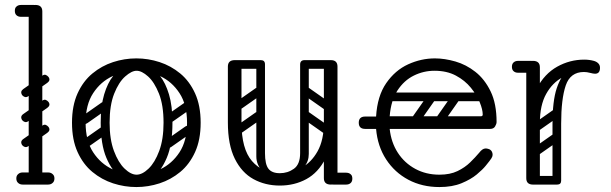

<svg xmlns="http://www.w3.org/2000/svg" viewBox="-20 -746 2470 776"><path d="M123 0Q96 0 96 -26V-700Q96 -726 123 -726Q151 -726 151 -700V-26Q151 0 123 0ZM150 -702Q148 -689 141 -685Q137 -678 116 -678H65Q53 -678 46 -685Q40 -691 40 -702Q40 -714 46 -719Q53 -726 65 -726H116Q127 -726 133 -724.5Q139 -723 140 -721Q144 -717 147 -712Q150 -707 150 -702ZM46 -25Q46 -36 53 -42Q60 -49 72 -49H121Q133 -49 140 -43Q147 -36 147 -25Q147 -13 140 -6Q133 0 121 0H72Q60 0 53 -7Q46 -13 46 -25ZM200 -25Q200 -13 193 -7Q186 0 174 0H125Q114 0 106 -6Q99 -13 99 -25Q99 -36 106 -43Q114 -49 125 -49H174Q186 -49 193 -42Q200 -36 200 -25ZM94 -357Q87 -352 80.5 -354Q74 -356 69 -362Q65 -369 66 -375Q67 -381 74 -386L151 -440Q159 -446 165.5 -443Q172 -440 176 -435Q181 -428 179.5 -422Q178 -416 171 -411ZM94 -155Q87 -150 80.5 -152Q74 -154 69 -160Q65 -167 66 -173Q67 -179 74 -184L151 -238Q159 -244 165.5 -241Q172 -238 176 -233Q181 -226 179.5 -220Q178 -214 171 -209ZM94 -256Q87 -251 80.5 -253Q74 -255 69 -261Q65 -268 66 -274Q67 -280 74 -285L151 -339Q159 -345 165.5 -342Q172 -339 176 -334Q181 -327 179.5 -321Q178 -315 171 -310Z M531 10Q483 10 437 -5Q391 -20 353.5 -51Q316 -82 293.5 -131.5Q271 -181 271 -250Q271 -319 293.5 -368.5Q316 -418 353.5 -449Q391 -480 437 -495Q483 -510 531 -510Q579 -510 625 -495Q671 -480 708.5 -449Q746 -418 768.5 -368.5Q791 -319 791 -250Q791 -181 768.5 -131.5Q746 -82 708.5 -51Q671 -20 625 -5Q579 10 531 10ZM531 -40Q581 -40 628 -62Q675 -84 705.5 -130.5Q736 -177 736 -250Q736 -323 705.5 -369.5Q675 -416 628 -438Q581 -460 531 -460Q482 -460 434.5 -438Q387 -416 356.5 -369.5Q326 -323 326 -250Q326 -177 356.5 -130.5Q387 -84 434.5 -62Q482 -40 531 -40ZM532 -4Q501 -4 467 -29Q433 -54 410 -108Q387 -162 387 -250Q387 -318 401 -364.5Q415 -411 437 -438.5Q459 -466 484.5 -478Q510 -490 532 -490V-460Q512 -460 486 -437Q460 -414 441.5 -367.5Q423 -321 423 -250Q423 -183 440.5 -136Q458 -89 483.5 -64.5Q509 -40 532 -40ZM532 -4V-40Q555 -40 580.5 -64.5Q606 -89 623.5 -136Q641 -183 641 -250Q641 -321 622.5 -367.5Q604 -414 578.5 -437Q553 -460 532 -460V-490Q555 -490 580 -478Q605 -466 627 -438.5Q649 -411 663 -364.5Q677 -318 677 -250Q677 -162 654 -108Q631 -54 597.5 -29Q564 -4 532 -4ZM334 -249Q319 -238 310 -252Q306 -257 305.5 -264Q305 -271 313 -277L390 -331Q405 -341 415 -327Q419 -321 418.5 -314.5Q418 -308 411 -303ZM336 -152Q321 -141 312 -155Q308 -160 307.5 -167Q307 -174 315 -180L392 -234Q407 -244 417 -230Q421 -224 420.5 -217.5Q420 -211 413 -206ZM670 -249Q655 -238 646 -252Q642 -257 641.5 -264Q641 -271 649 -277L726 -331Q741 -341 751 -327Q755 -321 754.5 -314.5Q754 -308 747 -303ZM672 -152Q657 -141 648 -155Q644 -160 643.5 -167Q643 -174 651 -180L728 -234Q743 -244 753 -230Q757 -224 756.5 -217.5Q756 -211 749 -206Z M1111 4Q1052 4 1004.5 -22Q957 -48 929 -104.5Q901 -161 901 -251H956Q956 -144 998.5 -95Q1041 -46 1111 -46Q1157 -46 1197.5 -67.5Q1238 -89 1263.5 -134.5Q1289 -180 1289 -251H1324Q1324 -161 1295 -104.5Q1266 -48 1218 -22Q1170 4 1111 4ZM929 -225Q901 -225 901 -251V-477Q901 -503 929 -503Q956 -503 956 -477V-251Q956 -225 929 -225ZM1317 0Q1289 0 1289 -26V-477Q1289 -503 1317 -503Q1344 -503 1344 -477V-26Q1344 0 1317 0ZM1294 -24Q1294 -29 1297 -34Q1300 -39 1304 -43Q1306 -45 1311.5 -46.5Q1317 -48 1328 -48H1379Q1391 -48 1398 -41Q1404 -36 1404 -24Q1404 -13 1398 -7Q1391 0 1379 0H1328Q1307 0 1303 -7Q1296 -11 1294 -24ZM1034 -503Q1051 -503 1051 -486V-124Q1051 -107 1034 -107Q1016 -107 1016 -123V-485Q1016 -503 1034 -503ZM1111 -46Q1143 -46 1168 -64Q1193 -82 1193 -127V-222H1228V-124Q1228 -94 1210 -72.5Q1192 -51 1162.5 -39Q1133 -27 1100 -27ZM1111 -46 1121 -27Q1072 -27 1044 -52Q1016 -77 1016 -114V-222H1051V-127Q1051 -82 1065 -64Q1079 -46 1111 -46ZM1333 -486Q1333 -468 1315 -468H1212Q1194 -468 1194 -486Q1194 -503 1213 -503H1316Q1333 -503 1333 -486ZM1049 -486Q1049 -468 1031 -468H928Q910 -468 910 -486Q910 -503 929 -503H1032Q1049 -503 1049 -486ZM1318 -305Q1308 -292 1295 -301L1201 -367Q1187 -376 1198 -392Q1208 -405 1221 -396L1315 -330Q1320 -326 1321.5 -319.5Q1323 -313 1318 -305ZM1318 -207Q1308 -194 1295 -203L1201 -269Q1187 -278 1198 -294Q1208 -307 1221 -298L1315 -232Q1320 -228 1321.5 -221.5Q1323 -215 1318 -207ZM1211 -503Q1228 -503 1228 -486V-154Q1228 -137 1211 -137Q1193 -137 1193 -153V-485Q1193 -503 1211 -503ZM1307 -503Q1324 -503 1324 -486V-154Q1324 -137 1307 -137Q1289 -137 1289 -153V-485Q1289 -503 1307 -503ZM958 -308Q943 -297 934 -311Q930 -316 929.5 -323Q929 -330 937 -336L1014 -390Q1029 -400 1039 -386Q1043 -380 1042.5 -373.5Q1042 -367 1035 -362ZM958 -210Q943 -199 934 -213Q930 -218 929.5 -225Q929 -232 937 -238L1014 -292Q1029 -302 1039 -288Q1043 -282 1042.5 -275.5Q1042 -269 1035 -264Z M1756 10Q1686 10 1630.5 -19.5Q1575 -49 1540.5 -102Q1506 -155 1500 -225H1456Q1430 -225 1430 -250Q1430 -275 1456 -275H1500Q1505 -358 1541 -410Q1577 -462 1629.5 -486Q1682 -510 1738 -510Q1777 -510 1820.5 -497.5Q1864 -485 1901.5 -455.5Q1939 -426 1963 -376.5Q1987 -327 1987 -253Q1987 -245 1981 -235Q1975 -225 1961 -225H1555Q1561 -170 1588 -128.5Q1615 -87 1658.5 -63.5Q1702 -40 1756 -40Q1799 -40 1829 -54.5Q1859 -69 1880 -89.5Q1901 -110 1917 -129Q1923 -137 1929.5 -141.5Q1936 -146 1943 -146Q1947 -146 1952.5 -144.5Q1958 -143 1961 -141Q1971 -134 1971 -120Q1971 -114 1966 -106Q1961 -98 1943 -76Q1931 -61 1907 -41Q1883 -21 1845.5 -5.5Q1808 10 1756 10ZM1555 -276H1923Q1931 -276 1931 -283Q1931 -303 1919 -332.5Q1907 -362 1883 -391.5Q1859 -421 1822.5 -440.5Q1786 -460 1736 -460Q1692 -460 1652.5 -440.5Q1613 -421 1586.5 -380.5Q1560 -340 1555 -276ZM1841 -372H1944V-337H1841ZM1735 -366Q1748 -356 1739 -343L1673 -249Q1664 -235 1648 -246Q1635 -256 1644 -269L1710 -363Q1714 -368 1721 -369.5Q1728 -371 1735 -366ZM1833 -366Q1846 -356 1837 -343L1771 -249Q1762 -235 1746 -246Q1733 -256 1742 -269L1808 -363Q1812 -368 1819 -369.5Q1826 -371 1833 -366ZM1537 -259Q1537 -276 1554 -276H1886Q1903 -276 1903 -259Q1903 -241 1887 -241H1555Q1537 -241 1537 -259ZM1537 -355Q1537 -372 1554 -372H1886Q1903 -372 1903 -355Q1903 -337 1887 -337H1555Q1537 -337 1537 -355Z M2119 -240Q2119 -331 2150 -389.5Q2181 -448 2232 -476.5Q2283 -505 2341 -505Q2362 -505 2380 -500Q2391 -497 2398 -490Q2405 -483 2405 -472Q2405 -448 2385 -448Q2378 -448 2365 -451.5Q2352 -455 2340 -455Q2294 -455 2253.5 -433.5Q2213 -412 2187.5 -366.5Q2162 -321 2162 -249ZM2134 0Q2107 0 2107 -26V-474Q2107 -500 2134 -500Q2162 -500 2162 -474V-26Q2162 0 2134 0ZM2159 -476Q2159 -470 2155.5 -465.5Q2152 -461 2150 -459Q2147 -456 2141.5 -454Q2136 -452 2125 -452H2074Q2062 -452 2055 -459Q2049 -465 2049 -476Q2049 -487 2055 -493Q2062 -500 2074 -500H2125Q2136 -500 2142 -498.5Q2148 -497 2149 -495Q2153 -491 2156 -486Q2159 -481 2159 -476ZM2229 0Q2213 0 2213 -16V-245Q2213 -338 2230 -389Q2247 -440 2275 -460.5Q2303 -481 2337 -481L2340 -455Q2285 -455 2266.5 -400.5Q2248 -346 2248 -246V-16Q2248 0 2232 0ZM2116 -17Q2116 -35 2134 -35H2230Q2248 -35 2248 -17Q2248 0 2229 0H2133Q2116 0 2116 -17ZM2162 -221Q2147 -210 2138 -224Q2134 -229 2133.5 -236Q2133 -243 2141 -249L2218 -303Q2233 -313 2243 -299Q2247 -293 2246.5 -286.5Q2246 -280 2239 -275ZM2160 -122Q2145 -111 2136 -125Q2132 -130 2131.5 -137Q2131 -144 2139 -150L2216 -204Q2231 -214 2241 -200Q2245 -194 2244.5 -187.5Q2244 -181 2237 -176Z"/></svg>

Font: Agu Display Uzo
Style: Regular
Weight: 400
Designer: Oluwaseun Badejo
Version: Version 1.103